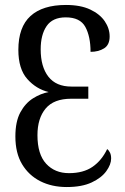

<svg xmlns="http://www.w3.org/2000/svg" viewBox="-20 -744 503 774"><path d="M249 10Q189 10 142.5 -13.5Q96 -37 69 -82Q42 -127 42 -194Q42 -254 62 -291Q82 -328 113 -347.5Q144 -367 176 -373Q126 -385 90 -425.5Q54 -466 54 -543Q54 -635 103 -679.5Q152 -724 246 -724Q305 -724 344 -705.5Q383 -687 402.5 -658Q422 -629 422 -597Q422 -563 399.5 -549Q377 -535 345 -535Q345 -597 324 -635.5Q303 -674 245 -674Q192 -674 168 -639Q144 -604 144 -545Q144 -475 175 -435Q206 -395 268 -395H336V-346H267Q197 -346 164 -306.5Q131 -267 131 -199Q131 -122 166 -84Q201 -46 258 -46Q316 -46 353 -71.5Q390 -97 412 -143Q419 -138 423.5 -128.5Q428 -119 428 -105Q428 -81 408.5 -54Q389 -27 349.5 -8.5Q310 10 249 10Z"/></svg>

Font: Noto Serif ExtraCondensed
Style: Regular
Weight: 400
Width: 2
Designer: Monotype Design Team
Foundry: Monotype Imaging Inc.
Version: Version 2.015